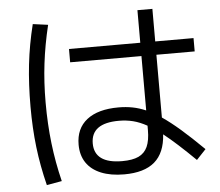

<svg xmlns="http://www.w3.org/2000/svg" viewBox="-54 -821 1047 912"><g transform="rotate(-5 469.0 -365.0)"><path d="M299.8 -147.5Q299.8 -224.6 352.8 -266.1Q405.8 -307.6 503.9 -307.6Q539.1 -307.6 570.6 -301.5Q602.1 -295.4 633.8 -281.7V-541H293.9V-604.5H633.8V-759.8H705.1V-604.5H887.7V-541H705.1V-241.7Q744.1 -215.3 791 -174.6Q837.9 -133.8 898.4 -74.2L853.5 -26.4Q764.2 -114.3 704.1 -161.6Q698.7 -73.7 649.2 -31Q599.6 11.7 503.9 11.7Q439.5 11.7 393.6 -7.1Q347.7 -25.9 323.7 -61.5Q299.8 -97.2 299.8 -147.5ZM87.9 -346.7Q87.9 -454.6 98.4 -547.9Q108.9 -641.1 132.8 -737.3L205.1 -727.5Q182.6 -634.3 171.9 -545.7Q161.1 -457 161.1 -360.4Q161.1 -257.3 171.9 -165.5Q182.6 -73.7 205.1 17.6L132.8 30.3Q109.4 -63 98.6 -153.8Q87.9 -244.6 87.9 -346.7ZM500 -51.8Q548.8 -51.8 577.9 -65.4Q606.9 -79.1 620.4 -108.9Q633.8 -138.7 633.8 -188.5V-209Q599.6 -228 567.6 -236.1Q535.6 -244.1 500 -244.1Q367.2 -244.1 367.2 -147.5Q367.2 -100.1 400.4 -75.9Q433.6 -51.8 500 -51.8Z"/></g></svg>

Font: Pretendard JP
Style: Regular
Weight: 400
Designer: Base glyphs from Inter by Rasmus Andersson; Hangeul glyphs from Noto Sans CJK(Source Han Sans) by Jang Soo-young and Kan
Foundry: Kil Hyung-jin
Version: Version 1.309